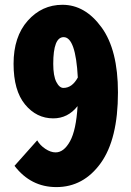

<svg xmlns="http://www.w3.org/2000/svg" viewBox="-20 -762 540 794"><path d="M242.2 -398.4Q278.3 -398.4 301.8 -441.4Q293 -608.4 243.2 -608.4Q200.2 -608.4 200.2 -498Q200.2 -448.2 212.9 -423.3Q225.6 -398.4 242.2 -398.4ZM40 -76.2 133.8 -181.6Q145.5 -161.1 167.5 -146.5Q189.5 -131.8 210 -131.8Q244.1 -131.8 269.5 -177.7Q294.9 -223.6 300.8 -323.2Q260.7 -272.5 200.2 -272.5Q130.9 -272.5 83.5 -330.1Q36.1 -387.7 36.1 -498Q36.1 -610.4 94.7 -676.3Q153.3 -742.2 238.3 -742.2Q332 -742.2 399.9 -648.9Q467.8 -555.7 467.8 -379.9Q467.8 -186.5 396.5 -87.4Q325.2 11.7 212.9 11.7Q107.4 11.7 40 -76.2Z"/></svg>

Font: GenEi Gothic M Heavy
Style: Regular
Weight: 800
Designer: o_tamon (Modified); [Source Han Sans]
Ryoko NISHIZUKA  (kana & ideographs); Paul D. Hunt (Latin, Greek & Cyrillic); Wenl
Version: Version 1.1a;Original Version 1.004